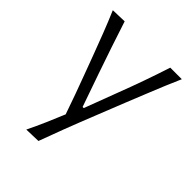

<svg xmlns="http://www.w3.org/2000/svg" viewBox="-198 -607 910 910"><g transform="rotate(45 257.5 -152.0)"><path d="M136 194.5Q158 149.5 178.2 103.2Q198.5 57 217 11.5Q200 -38 181.8 -88.5Q163.5 -139 145.5 -187L112 -277Q92 -330.5 70.5 -386.2Q49 -442 26 -495.5L103 -498Q124.5 -431 146.2 -367Q168 -303 191 -236L249 -70H256.5L319.5 -237Q344.5 -302 367.2 -366.2Q390 -430.5 411 -495.5H488.5Q470.5 -455 455 -417.5Q439.5 -380 421.5 -335.5Q403.5 -291 378.5 -229L323 -89.5Q285 5.5 259.8 71.8Q234.5 138 215 192Z"/></g></svg>

Font: Commissioner Flair Light
Style: Regular
Weight: 300
Designer: Kostas Bartsokas
Foundry: Kostas Bartsokas
Version: Version 1.000; ttfautohint (v1.8.3)